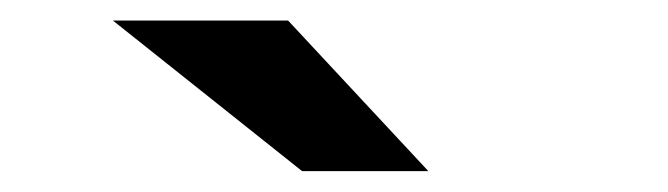

<svg xmlns="http://www.w3.org/2000/svg" viewBox="-20 -771 640 184"><path d="M269.5 -607 88.2 -751.3H256.1L390.5 -607Z"/></svg>

Font: Montserrat Alternates Thin
Style: Regular
Weight: 100
Designer: Julieta Ulanovsky
Foundry: Julieta Ulanovsky
Version: Version 9.000